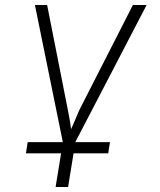

<svg xmlns="http://www.w3.org/2000/svg" viewBox="-20 -570 640 770"><path d="M84 45 91 0H232L120 -550H169L248 -150Q252 -130 257 -104Q262 -78 265 -52Q277 -78 287.5 -104Q298 -130 309 -150L513 -550H568L282 0H421L414 45H275L253 180H203L225 45Z"/></svg>

Font: JetBrains Mono Thin
Style: Italic
Weight: 100
Italic angle: -9°
Monospace: yes
Designer: Philipp Nurullin, Konstantin Bulenkov
Foundry: JetBrains
Version: Version 2.305; ttfautohint (v1.8.4.7-5d5b)